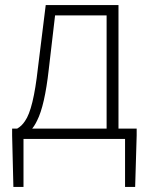

<svg xmlns="http://www.w3.org/2000/svg" viewBox="-20 -550 592 760"><path d="M73 190H33L28 -14V-41H521V-14L515 190H475V0H73ZM402 -489H198L173 -275Q157 -132 127 -73Q115 -48 102 -35Q89 -22 74 -13L48 -41Q66 -51 79 -71Q112 -117 130 -280L161 -530H449V-15H402Z"/></svg>

Font: Merged Yaku Han JP ExtraLight
Style: Regular
Weight: 250
Designer: Ryoko NISHIZUKA 西塚涼子 (kana, bopomofo & ideographs); Paul D. Hunt (Latin, Greek & Cyrillic); Sandoll Communications 산돌커뮤니
Foundry: Adobe
Version: Version 2.004